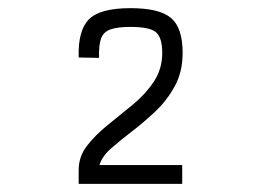

<svg xmlns="http://www.w3.org/2000/svg" viewBox="-20 -877 640 471"><path d="M173 -426V-460Q173 -493 193.5 -519.5Q214 -546 244.5 -570.5Q275 -595 306 -620.5Q337 -646 357.5 -677Q378 -708 378 -747Q378 -785 362.5 -798Q347 -811 300 -811Q267 -811 250 -804.5Q233 -798 227.5 -781.5Q222 -765 223 -735L173 -736Q171 -803 198.5 -830Q226 -857 300 -857Q371 -857 399.5 -833Q428 -809 428 -747Q428 -701 409 -666Q390 -631 361.5 -604Q333 -577 303.5 -554.5Q274 -532 252 -512.5Q230 -493 224 -472H427V-426Z"/></svg>

Font: Victor Mono Thin
Style: Regular
Weight: 100
Monospace: yes
Designer: Rune Bjørnerås
Version: Version 1.561;gftools[0.9.30]